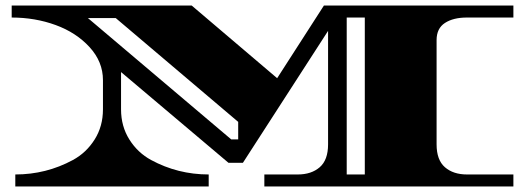

<svg xmlns="http://www.w3.org/2000/svg" viewBox="-20 -670 1898 690"><path d="M1226 -607V-43H1291V-607ZM1825 -607H1658Q1609 -607 1579 -587.5Q1549 -568 1549 -526V-151Q1549 -95 1579 -69Q1609 -43 1658 -43H1825V0H930V-43H1050Q1099 -43 1129 -69Q1159 -95 1159 -151V-559L853 -85H801L415 -411V-277Q415 -216 445 -168.5Q475 -121 523 -95Q619 -43 730 -43V0H35V-43Q146 -43 242 -95Q290 -121 320 -168.5Q350 -216 350 -277V-382Q350 -448 302 -500.5Q254 -553 180 -580Q106 -607 22 -607V-650H669L976 -389L1144 -650H1825ZM836 -169V-232L396 -605H296L811 -169Z"/></svg>

Font: Diplomata SC
Style: Regular
Weight: 400
Width: 7
Designer: Eduardo Rodriguez Tunni
Foundry: Eduardo Rodriguez Tunni
Version: Version 1.001